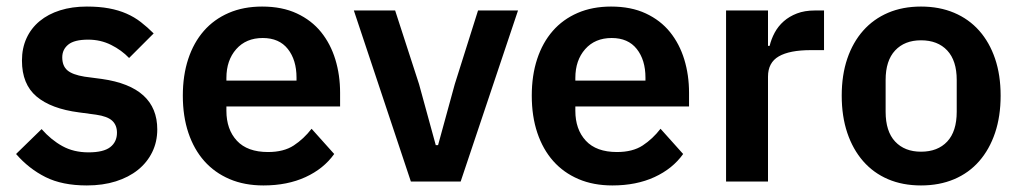

<svg xmlns="http://www.w3.org/2000/svg" viewBox="-20 -554 3113 586"><path d="M245 12Q170 12 119 -13.5Q68 -39 29 -84L107 -160Q136 -127 170.5 -108Q205 -89 250 -89Q296 -89 316.5 -105Q337 -121 337 -149Q337 -172 322.5 -185.5Q308 -199 273 -204L221 -211Q136 -222 91.5 -259.5Q47 -297 47 -369Q47 -407 61 -437.5Q75 -468 101 -489.5Q127 -511 163.5 -522.5Q200 -534 245 -534Q283 -534 312.5 -528.5Q342 -523 366 -512.5Q390 -502 410 -486.5Q430 -471 449 -452L374 -377Q351 -401 319 -417Q287 -433 249 -433Q207 -433 188.5 -418Q170 -403 170 -379Q170 -353 185.5 -339.5Q201 -326 238 -320L291 -313Q460 -289 460 -159Q460 -121 444.5 -89.5Q429 -58 401 -35.5Q373 -13 333.5 -0.5Q294 12 245 12Z M784 12Q726 12 680.5 -7.5Q635 -27 603.5 -62.5Q572 -98 555 -148.5Q538 -199 538 -262Q538 -324 554.5 -374Q571 -424 602 -459.5Q633 -495 678 -514.5Q723 -534 780 -534Q841 -534 886 -513Q931 -492 960 -456Q989 -420 1003.5 -372.5Q1018 -325 1018 -271V-229H671V-216Q671 -159 703 -124.5Q735 -90 798 -90Q846 -90 876.5 -110Q907 -130 931 -161L1000 -84Q968 -39 912.5 -13.5Q857 12 784 12ZM782 -438Q731 -438 701 -404Q671 -370 671 -316V-308H885V-317Q885 -371 858.5 -404.5Q832 -438 782 -438Z M1234 0 1060 -522H1186L1259 -297L1310 -111H1317L1368 -297L1439 -522H1561L1386 0Z M1849 12Q1791 12 1745.5 -7.5Q1700 -27 1668.5 -62.5Q1637 -98 1620 -148.5Q1603 -199 1603 -262Q1603 -324 1619.5 -374Q1636 -424 1667 -459.5Q1698 -495 1743 -514.5Q1788 -534 1845 -534Q1906 -534 1951 -513Q1996 -492 2025 -456Q2054 -420 2068.5 -372.5Q2083 -325 2083 -271V-229H1736V-216Q1736 -159 1768 -124.5Q1800 -90 1863 -90Q1911 -90 1941.5 -110Q1972 -130 1996 -161L2065 -84Q2033 -39 1977.5 -13.5Q1922 12 1849 12ZM1847 -438Q1796 -438 1766 -404Q1736 -370 1736 -316V-308H1950V-317Q1950 -371 1923.5 -404.5Q1897 -438 1847 -438Z M2196 0V-522H2324V-414H2329Q2334 -435 2344.5 -454.5Q2355 -474 2372 -489Q2389 -504 2412.5 -513Q2436 -522 2467 -522H2495V-401H2455Q2390 -401 2357 -382Q2324 -363 2324 -320V0Z M2791 12Q2735 12 2690.5 -7Q2646 -26 2614.5 -62Q2583 -98 2566 -148.5Q2549 -199 2549 -262Q2549 -325 2566 -375Q2583 -425 2614.5 -460.5Q2646 -496 2690.5 -515Q2735 -534 2791 -534Q2847 -534 2892 -515Q2937 -496 2968.5 -460.5Q3000 -425 3017 -375Q3034 -325 3034 -262Q3034 -199 3017 -148.5Q3000 -98 2968.5 -62Q2937 -26 2892 -7Q2847 12 2791 12ZM2791 -91Q2842 -91 2871 -122Q2900 -153 2900 -213V-310Q2900 -369 2871 -400Q2842 -431 2791 -431Q2741 -431 2712 -400Q2683 -369 2683 -310V-213Q2683 -153 2712 -122Q2741 -91 2791 -91Z"/></svg>

Font: IBM Plex Sans Arabic SmBld
Style: Regular
Weight: 600
Designer: Mike Abbink, Paul van der Laan, Pieter van Rosmalen, Wael Morcos, Khajak Apelian
Foundry: Bold Monday
Version: Version 1.005